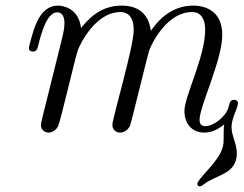

<svg xmlns="http://www.w3.org/2000/svg" viewBox="-20 -462 869 685"><path d="M83 -290C83 -280 92 -278 98 -278C104 -278 111 -281 114 -291C120 -310 140 -418 184 -418C194 -418 210 -412 210 -380C210 -357 204 -336 199 -315L131 -42C129 -33 126 -23 126 -14C127 2 140 11 154 11C161 11 177 7 187 -11C196 -29 248 -256 258 -284C265 -302 319 -419 410 -419C429 -419 457 -410 457 -354C457 -295 381 -40 381 -17C381 0 392 11 409 11C418 11 435 6 444 -14C449 -26 506 -264 513 -284C522 -308 576 -419 665 -419C700 -419 712 -390 712 -356C712 -259 638 -119 638 -66C638 -21 665 11 708 11C722 11 745 10 780 -18C778 -5 778 6 778 16V28C778 41 778 52 774 65C760 116 684 176 684 194C684 200 689 203 693 203C698 203 704 198 708 195C751 161 825 160 825 85C825 51 806 23 806 -9C806 -41 829 -77 829 -94C829 -101 824 -106 816 -106C796 -106 800 -87 791 -68C780 -45 744 -12 712 -12C697 -12 692 -21 692 -35C692 -83 773 -247 773 -338C773 -421 715 -442 669 -442C609 -442 558 -410 519 -353H518C514 -381 500 -442 414 -442C341 -442 298 -398 269 -362C261 -432 206 -442 187 -442C129 -442 107 -378 96 -341C90 -321 83 -295 83 -290Z"/></svg>

Font: CMU Serif
Style: Italic
Weight: 500
Italic angle: -14.04°
Version: Version 0.7.0